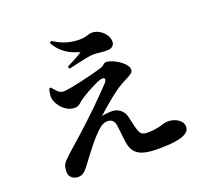

<svg xmlns="http://www.w3.org/2000/svg" viewBox="-145 -1004 1290 1216"><g transform="rotate(-20 500.0 -396.5)"><path d="M718 41Q658 41 621 29.5Q584 18 565.5 -6.5Q547 -31 542 -68Q537 -99 534.5 -128Q532 -157 528 -184Q524 -211 511 -222.5Q498 -234 480 -234Q453 -234 431.5 -218Q410 -202 389 -179Q367 -156 343.5 -127Q320 -98 298.5 -69.5Q277 -41 260 -18Q242 8 224.5 21.5Q207 35 184 35Q161 35 143 20.5Q125 6 125 -21Q125 -47 131 -62.5Q137 -78 149.5 -90Q162 -102 179 -119Q200 -138 231 -165.5Q262 -193 293.5 -221Q325 -249 348 -271Q385 -305 423.5 -342.5Q462 -380 494 -413Q526 -446 545 -466Q561 -486 554 -494.5Q547 -503 523 -496Q510 -492 488 -481.5Q466 -471 441 -457.5Q416 -444 393 -429Q366 -412 351.5 -398Q337 -384 315 -384Q288 -384 264 -397.5Q240 -411 223.5 -432Q207 -453 200 -473Q193 -492 195 -512Q197 -532 202 -553L215 -557Q229 -538 245.5 -522Q262 -506 282 -506Q300 -506 334.5 -512.5Q369 -519 409.5 -528Q450 -537 487.5 -547Q525 -557 550 -564Q567 -569 576.5 -579Q586 -589 600 -589Q614 -589 636 -580.5Q658 -572 680 -557.5Q702 -543 717 -525.5Q732 -508 732 -489Q732 -476 719 -466Q706 -456 687.5 -447Q669 -438 651 -428Q634 -419 609.5 -402Q585 -385 558.5 -363.5Q532 -342 505.5 -319.5Q479 -297 458 -276Q472 -280 490 -282Q508 -284 524 -284Q558 -284 582 -264.5Q606 -245 613 -214Q619 -189 625.5 -160Q632 -131 637 -118Q643 -98 655.5 -88.5Q668 -79 688 -79Q722 -79 744.5 -82.5Q767 -86 782 -90.5Q797 -95 809.5 -98.5Q822 -102 837 -102Q876 -102 905.5 -82Q935 -62 935 -30Q935 -8 917 6Q899 20 868.5 28Q838 36 799 38.5Q760 41 718 41ZM361 -644Q392 -659 420 -674.5Q448 -690 468 -703Q449 -709 420.5 -720Q392 -731 361.5 -755Q331 -779 305 -823L317 -834Q367 -802 408 -791Q449 -780 488 -780Q522 -780 542 -787.5Q562 -795 576 -795Q601 -795 625 -781.5Q649 -768 665 -745.5Q681 -723 681 -696Q681 -681 669 -668.5Q657 -656 632 -656Q604 -656 580 -659Q556 -662 538 -662Q518 -661 487 -655Q456 -649 423.5 -641.5Q391 -634 367 -628Z"/></g></svg>

Font: Noto Serif TC ExtraBold
Style: Regular
Weight: 800
Designer: Ryoko NISHIZUKA 西塚涼子 (kana & ideographs); Frank Grießhammer (Latin, Greek & Cyrillic); Wenlong ZHANG 张文龙 (bopomofo); San
Foundry: Adobe
Version: Version 2.002-H1;hotconv 1.1.0;makeotfexe 2.6.0